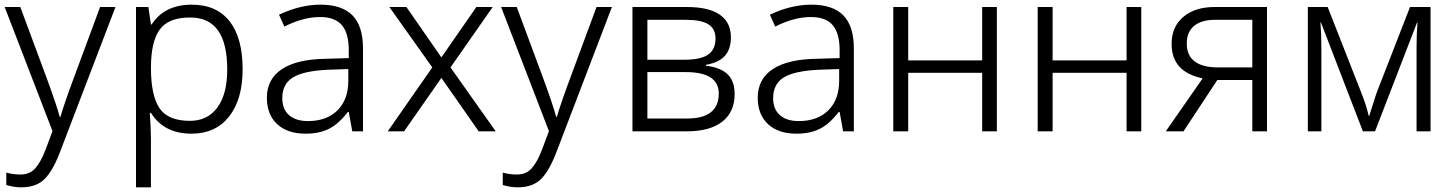

<svg xmlns="http://www.w3.org/2000/svg" viewBox="-20 -563 6239 823"><path d="M7 230V177Q37 185 68 185Q108 185 132 157.5Q156 130 177 74L205 -1L0 -533H67L178 -234Q222 -115 236 -62H239Q257 -124 299 -236L409 -533H475L239 84Q208 167 172 203.5Q136 240 71 240Q40 240 7 230Z M563 -533H616L627 -458H630Q685 -543 802 -543Q908 -543 964 -472Q1020 -401 1020 -266Q1020 -137 962 -63.5Q904 10 801 10Q683 10 627 -79H622Q627 -13 627 35V240H563ZM954 -265Q954 -377 914.5 -432.5Q875 -488 795 -488Q702 -488 664.5 -436Q627 -384 627 -272Q627 -154 663.5 -99.5Q700 -45 794 -45Q870 -45 912 -102.5Q954 -160 954 -265Z M1124 -144Q1124 -224 1188 -266.5Q1252 -309 1375 -311L1475 -314V-348Q1475 -420 1445.5 -455Q1416 -490 1352 -490Q1279 -490 1199 -449L1176 -500Q1267 -543 1354 -543Q1446 -543 1491 -497Q1536 -451 1536 -355V0H1490L1475 -83H1471Q1432 -32 1390.5 -11Q1349 10 1290 10Q1212 10 1168 -31Q1124 -72 1124 -144ZM1473 -217V-267L1385 -264Q1281 -259 1235.5 -231Q1190 -203 1190 -142Q1190 -95 1219 -69.5Q1248 -44 1300 -44Q1380 -44 1426.5 -90Q1473 -136 1473 -217Z M1833 -274 1649 -533H1722L1872 -317L2022 -533H2092L1911 -274L2105 0H2032L1872 -229L1712 0H1642Z M2135 230V177Q2165 185 2196 185Q2236 185 2260 157.5Q2284 130 2305 74L2333 -1L2128 -533H2195L2306 -234Q2350 -115 2364 -62H2367Q2385 -124 2427 -236L2537 -533H2603L2367 84Q2336 167 2300 203.5Q2264 240 2199 240Q2168 240 2135 230Z M2691 -533H2924Q3018 -533 3065.5 -500Q3113 -467 3113 -403Q3113 -353 3087.5 -324Q3062 -295 3006 -285V-281Q3069 -274 3099 -244.5Q3129 -215 3129 -160Q3129 -83 3076 -41.5Q3023 0 2923 0H2691ZM2914 -307Q2984 -307 3015.5 -329Q3047 -351 3047 -398Q3047 -440 3016 -459Q2985 -478 2922 -478H2755V-307ZM2925 -55Q3061 -55 3061 -162Q3061 -254 2919 -254H2755V-55Z M3228 -144Q3228 -224 3292 -266.5Q3356 -309 3479 -311L3579 -314V-348Q3579 -420 3549.5 -455Q3520 -490 3456 -490Q3383 -490 3303 -449L3280 -500Q3371 -543 3458 -543Q3550 -543 3595 -497Q3640 -451 3640 -355V0H3594L3579 -83H3575Q3536 -32 3494.5 -11Q3453 10 3394 10Q3316 10 3272 -31Q3228 -72 3228 -144ZM3577 -217V-267L3489 -264Q3385 -259 3339.5 -231Q3294 -203 3294 -142Q3294 -95 3323 -69.5Q3352 -44 3404 -44Q3484 -44 3530.5 -90Q3577 -136 3577 -217Z M3809 -533H3873V-304H4190V-533H4253V0H4190V-251H3873V0H3809Z M4428 -533H4492V-304H4809V-533H4872V0H4809V-251H4492V0H4428Z M5135 -227Q5066 -242 5034 -279Q5002 -316 5002 -375Q5002 -448 5052 -490.5Q5102 -533 5187 -533H5411V0H5348V-220H5198L5053 0H4977ZM5348 -274V-478H5187Q5130 -478 5098.5 -452Q5067 -426 5067 -377Q5067 -274 5202 -274Z M5586 -533H5671L5815 -166Q5836 -114 5847 -66H5849Q5873 -142 5880 -163L6024 -533H6112V0H6052V-359Q6052 -418 6056 -466H6054L5874 0H5822L5642 -467H5640Q5644 -418 5644 -356V0H5586Z"/></svg>

Font: OpenSansMMV
Style: Light
Weight: 300
Foundry: Ascender Corporation
Version: Version 4.001